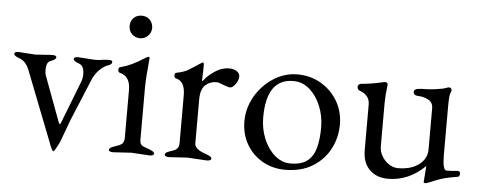

<svg xmlns="http://www.w3.org/2000/svg" viewBox="-46 -723 2130 855"><g transform="rotate(5 1019.5 -296.0)"><path d="M243 -23Q221 22 216 22Q210 22 196 -17L74 -329Q58 -369 28 -378Q5 -386 5 -396Q5 -405 25 -405L98 -400L173 -405Q193 -405 193 -396Q193 -386 170 -378Q150 -372 150 -337Q150 -319 154 -310L228 -111Q233 -100 234 -100Q236 -100 240 -110L312 -295Q319 -312 319 -331Q319 -371 294 -378Q271 -386 271 -396Q271 -405 291 -405L364 -400Q384 -400 400 -403Q408 -404 415.5 -404.5Q423 -405 430 -405Q443 -405 443 -396Q443 -386 424 -380Q405 -373 386.5 -354Q368 -335 358 -311L280 -123Z M607 -563Q606 -542 592 -528Q578 -514 556 -513Q534 -514 520 -528Q506 -542 506 -564Q506 -586 520 -600Q534 -614 556 -614Q578 -614 592 -600Q606 -586 607 -563ZM563 -2 482 3Q462 3 462 -7Q462 -16 490 -25Q519 -34 523 -44Q528 -54 528 -62V-279Q528 -341 481 -352Q473 -354 473 -365Q473 -376 480 -377Q528 -389 582 -424Q598 -434 600 -434Q607 -434 607 -429Q598 -338 598 -294V-62Q598 -42 610.5 -36Q623 -30 644 -23Q664 -15 664 -7Q664 3 644 3Z M813 -2 732 3Q712 3 712 -7Q712 -16 730 -22Q748 -28 754 -30.5Q760 -33 767 -41Q773 -49 773 -62V-277Q773 -340 732 -349Q724 -351 724 -362Q724 -373 731 -374Q768 -381 787 -394Q804 -405 815.5 -412Q827 -419 832 -423Q843 -429 843 -430H846Q849 -430 850 -423Q850 -410 850 -397Q850 -384 849 -371Q848 -346 849 -346Q849 -346 854 -351Q868 -369 872 -371Q919 -414 964 -414Q985 -414 998.5 -405Q1012 -396 1012 -381Q1012 -366 999.5 -348Q987 -330 976 -330Q965 -330 944 -339Q923 -348 913 -348Q884 -348 863.5 -329Q843 -310 843 -264V-67Q844 -41 897 -24Q920 -16 920 -7Q920 3 900 3Z M1477 -207Q1477 -149 1450.5 -98.5Q1424 -48 1373.5 -17Q1323 14 1251 14Q1195 14 1149.5 -12Q1104 -38 1078 -83.5Q1052 -129 1052 -187Q1052 -230 1069 -270.5Q1086 -311 1116.5 -343.5Q1147 -376 1186 -395Q1225 -414 1269 -414Q1328 -414 1375 -386.5Q1422 -359 1449.5 -312.5Q1477 -266 1477 -207ZM1134 -210Q1134 -159 1152.5 -114.5Q1171 -70 1202.5 -43Q1234 -16 1272 -16Q1322 -16 1348.5 -37.5Q1375 -59 1385 -97.5Q1395 -136 1395 -187Q1395 -239 1376.5 -283.5Q1358 -328 1326.5 -355.5Q1295 -383 1254 -383Q1134 -383 1134 -210Z M1925 2Q1885 19 1879 19Q1871 19 1871 15L1876 -51V-57Q1803 14 1711 14Q1660 14 1628.5 -17Q1597 -48 1597 -105V-308Q1597 -349 1554 -365Q1541 -369 1541 -382Q1541 -394 1556 -397Q1573 -398 1599 -402Q1625 -406 1659 -414H1661Q1675 -414 1673 -400Q1667 -354 1667 -323V-128Q1667 -104 1679 -83.5Q1691 -63 1710.5 -50Q1730 -37 1751 -37Q1809 -37 1844.5 -63.5Q1880 -90 1880 -132V-315Q1880 -342 1859 -353Q1838 -364 1815 -365Q1792 -365 1792 -382Q1792 -390 1801 -394Q1805 -396 1811.5 -396.5Q1818 -397 1827 -398Q1866 -398 1894 -403Q1908 -405 1912 -406Q1919 -406 1944 -415H1946Q1959 -415 1959 -403Q1959 -399 1956 -393Q1950 -383 1950 -326V-114Q1950 -45 1968 -45Q1999 -45 2014 -48H2017Q2029 -48 2029 -36Q2029 -21 2015 -21Q1989 -17 1966.5 -11.5Q1944 -6 1925 2Z"/></g></svg>

Font: Benne
Style: Regular
Weight: 400
Designer: John-Daniel Harrington
Version: Version 1.001